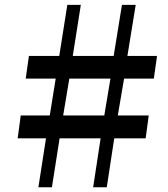

<svg xmlns="http://www.w3.org/2000/svg" viewBox="-20 -790 708 810"><path d="M174 -206.5H54.5L67.5 -303H190L215 -458.5H88.5L102 -554H230L264 -769.5H321L287 -554H459.5L494.5 -769.5H552.5L517.5 -554H642.5L629 -458.5H503.5L477 -303H607.5L594.5 -206.5H462L430.5 0H373L404.5 -206.5H231.5L199 0H142ZM420 -303 446 -458.5H272.5L246.5 -303Z"/></svg>

Font: Merriweather 28pt ExtraBold
Style: Italic
Weight: 800
Italic angle: -7.8°
Version: Version 2.101